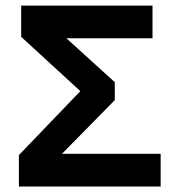

<svg xmlns="http://www.w3.org/2000/svg" viewBox="-20 -679 640 699"><path d="M48.8 0V-114.3L272.5 -347.2L57.1 -544.9V-658.7H535.2V-539.6H221.7L397.9 -379.9V-314.5L205.6 -119.1H564.9V0Z"/></svg>

Font: Liberation Mono
Style: Bold
Weight: 700
Monospace: yes
Designer: Steve Matteson
Foundry: Ascender Corporation
Version: Version 2.1.5